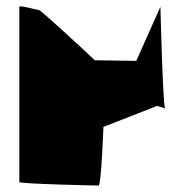

<svg xmlns="http://www.w3.org/2000/svg" viewBox="-20 -576 587 596"><path d="M40 -11C40 -5 280 0 286 0C294 0 301 -176 301 -182L462 -245C462 -250 485 -243 492 -239C485 -268 478 -555 478 -555L403 -387L274 -389C272 -392 107 -545 101 -545C93 -545 40 -561 40 -555ZM492 -239C492 -237 492 -237 493 -237C495 -237 494 -237 492 -239Z"/></svg>

Font: Ampere
Style: SC
Weight: 400
Version: Version 1